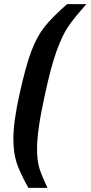

<svg xmlns="http://www.w3.org/2000/svg" viewBox="-20 -763 440 933"><path d="M45 -88Q45 -172 75 -306Q105 -442 132 -513.5Q159 -585 195.5 -631.5Q232 -678 306 -743H400Q340 -676 311.5 -634Q283 -592 255 -515Q227 -438 197 -297Q160 -130 160 -38Q160 18 171.5 55Q183 92 211 150H118Q78 79 61.5 30Q45 -19 45 -88Z"/></svg>

Font: Saira Semi Condensed SemiBold
Style: Italic
Weight: 600
Width: 4
Italic angle: -12°
Designer: Hector Gatti with collaboration of the Omnibus-Type team
Foundry: Omnibus-Type
Version: Version 1.001; ttfautohint (v1.8)